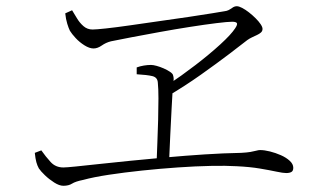

<svg xmlns="http://www.w3.org/2000/svg" viewBox="-20 -657 1040 618"><path d="M190 -614 212 -624Q219 -613 227.5 -598.5Q236 -584 248.5 -573Q261 -562 278 -562Q289 -562 321.5 -565.5Q354 -569 399 -575.5Q444 -582 493 -589Q542 -596 587 -602.5Q632 -609 664.5 -614.5Q697 -620 709 -622Q716 -624 721 -627.5Q726 -631 731 -634Q736 -637 742 -637Q749 -637 759.5 -631.5Q770 -626 781.5 -617Q793 -608 803 -598Q813 -588 819 -579Q825 -570 825 -564Q825 -557 820 -552.5Q815 -548 807.5 -544.5Q800 -541 791.5 -537Q783 -533 776 -528Q757 -513 717.5 -483Q678 -453 626.5 -416.5Q575 -380 519 -347V-383Q564 -413 609 -447.5Q654 -482 689 -514Q724 -546 737 -566Q745 -578 742.5 -582.5Q740 -587 727 -587Q713 -587 676.5 -582.5Q640 -578 592 -570.5Q544 -563 494.5 -554Q445 -545 403 -537Q361 -529 337 -524Q321 -520 307.5 -510.5Q294 -501 281 -501Q268 -501 252 -511Q236 -521 223.5 -534.5Q211 -548 205 -558Q201 -566 196.5 -580.5Q192 -595 190 -614ZM420 -440Q431 -444 443 -446Q455 -448 466 -448Q473 -448 484 -445Q495 -442 506.5 -437Q518 -432 527 -426Q536 -420 537 -415Q539 -409 539 -403Q539 -397 538 -390Q537 -383 536 -372Q535 -352 532.5 -310.5Q530 -269 528 -221Q526 -173 524 -132H484Q485 -161 486.5 -197.5Q488 -234 489 -271.5Q490 -309 490 -340.5Q490 -372 488 -391Q487 -408 470.5 -412Q454 -416 420 -418ZM92 -165 113 -173Q127 -153 143 -135.5Q159 -118 184 -118Q193 -118 223 -121Q253 -124 298.5 -129Q344 -134 399.5 -139.5Q455 -145 516 -150.5Q577 -156 638.5 -160Q700 -164 756 -165Q775 -166 786.5 -168Q798 -170 805 -172Q812 -174 817 -174Q831 -174 849 -169.5Q867 -165 884 -157.5Q901 -150 912.5 -139.5Q924 -129 924 -117Q924 -107 918 -103.5Q912 -100 901 -100Q891 -100 870 -104.5Q849 -109 816.5 -114.5Q784 -120 741 -122Q708 -124 658.5 -123Q609 -122 551.5 -118Q494 -114 437 -108Q380 -102 330.5 -94.5Q281 -87 248 -78Q223 -73 212 -66Q201 -59 184 -59Q171 -59 154.5 -69.5Q138 -80 124.5 -93Q111 -106 105 -115Q100 -124 97 -135Q94 -146 92 -165Z"/></svg>

Font: Noto Serif SC
Style: Regular
Weight: 200
Designer: Ryoko NISHIZUKA 西塚涼子 (kana & ideographs); Frank Grießhammer (Latin, Greek & Cyrillic); Wenlong ZHANG 张文龙 (bopomofo); San
Foundry: Adobe
Version: Version 2.001;hotconv 1.1.0;makeotfexe 2.6.0